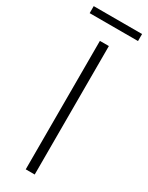

<svg xmlns="http://www.w3.org/2000/svg" viewBox="-209 -816 659 853"><g transform="rotate(30 120.0 -389.5)"><path d="M97 0V-659H143V0ZM-4 -743V-779H244V-743Z"/></g></svg>

Font: Mada Light
Style: Regular
Weight: 300
Designer: Khaled Hosny
Version: Version 1.5